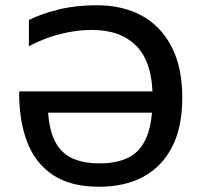

<svg xmlns="http://www.w3.org/2000/svg" viewBox="-20 -696 766 731"><path d="M348 -676Q448 -676 520.5 -636Q593 -596 633.5 -517.5Q674 -439 674 -324Q674 -212 635.5 -137Q597 -62 526.5 -23.5Q456 15 357 15Q248 15 180.5 -30.5Q113 -76 82.5 -158Q52 -240 53 -348H610L614 -267H132L162 -292Q164 -214 185.5 -166Q207 -118 250 -96Q293 -74 360 -74Q424 -74 469 -96Q514 -118 537.5 -172.5Q561 -227 561 -325Q561 -456 501 -519Q441 -582 331 -582Q283 -582 236.5 -572.5Q190 -563 152.5 -548.5Q115 -534 90 -520V-620Q139 -644 204 -660Q269 -676 348 -676Z"/></svg>

Font: Maven Pro Medium
Style: Regular
Weight: 500
Designer: Joe Prince
Foundry: Joe Prince
Version: Version 2.103